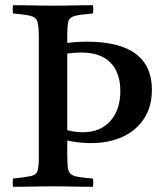

<svg xmlns="http://www.w3.org/2000/svg" viewBox="-20 -721 642 742"><path d="M30 1Q28 -14 30 -31Q78 -36 99 -40.5Q120 -45 125 -60.5Q130 -76 130 -111V-576Q130 -618 125 -636Q120 -654 99 -659.5Q78 -665 30 -669Q28 -684 30 -701Q51 -701 80.5 -700.5Q110 -700 139 -699.5Q168 -699 187 -699Q206 -699 234 -699.5Q262 -700 291 -700.5Q320 -701 339 -701Q342 -686 339 -669Q292 -665 271 -660Q250 -655 245 -640Q240 -625 240 -589V-555Q262 -558 280.5 -559Q299 -560 314 -560Q442 -560 504.5 -513Q567 -466 567 -375Q567 -308 536 -261.5Q505 -215 452 -191.5Q399 -168 332 -168Q312 -168 290 -170Q268 -172 240 -178V-124Q240 -93 242 -75Q244 -57 253 -49Q262 -41 282 -37.5Q302 -34 339 -31Q342 -15 339 1Q319 1 290 0.5Q261 0 232.5 -0.5Q204 -1 185 -1Q166 -1 137.5 -0.5Q109 0 80.5 0.5Q52 1 30 1ZM240 -218Q259 -213 274.5 -211.5Q290 -210 300 -210Q368 -210 406.5 -253.5Q445 -297 445 -369Q445 -440 407 -479Q369 -518 293 -518Q270 -518 240 -514Z"/></svg>

Font: Castoro
Style: Regular
Weight: 400
Designer: John Hudson
Foundry: Tiro Typeworks Ltd.
Version: Version 2.04